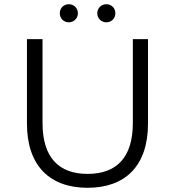

<svg xmlns="http://www.w3.org/2000/svg" viewBox="-20 -886 832 912"><path d="M485 -780C509 -780 528 -798 528 -823C528 -848 509 -866 485 -866C462 -866 442 -848 442 -823C442 -798 462 -780 485 -780ZM307 -780C330 -780 350 -798 350 -823C350 -848 330 -866 307 -866C283 -866 264 -848 264 -823C264 -798 283 -780 307 -780ZM396 6C575 6 683 -98 683 -299V-700H611V-302C611 -137 533 -60 396 -60C260 -60 182 -137 182 -302V-700H108V-299C108 -98 217 6 396 6Z"/></svg>

Font: Montserrat Z
Style: Regular
Weight: 400
Designer: Julieta Ulanovsky
Foundry: Julieta Ulanovsky
Version: Version 8.000